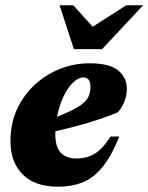

<svg xmlns="http://www.w3.org/2000/svg" viewBox="-20 -690 560 725"><path d="M430.5 -174.5Q400.5 -100 366.5 -58.8Q332.5 -17.5 291.8 -1.2Q251 15 199.5 15Q111.5 15 65.5 -31.5Q19.5 -78 19.5 -157.5Q19.5 -223.5 44.2 -277.2Q69 -331 111.2 -370Q153.5 -409 206.8 -430Q260 -451 317.5 -451Q394.5 -451 426.8 -423.5Q459 -396 459 -354.5Q459 -330 449.8 -306.8Q440.5 -283.5 425 -266Q376.5 -245.5 314.8 -227Q253 -208.5 189 -194.5Q189 -188.5 189 -182.5Q189 -133.5 210.2 -112.5Q231.5 -91.5 267.5 -91.5Q307.5 -91.5 337.5 -109.5Q367.5 -127.5 397.5 -174.5ZM295.5 -397.5Q275.5 -397.5 255.5 -378Q235.5 -358.5 219.5 -325Q203.5 -291.5 195.5 -249Q248 -270 275.2 -286.8Q302.5 -303.5 312 -321Q321.5 -338.5 321.5 -362Q321.5 -397.5 295.5 -397.5ZM520.5 -670 365.5 -504.5H259L205 -670H257L330 -589L456.5 -670Z"/></svg>

Font: Newsreader 16pt ExtraBold
Style: Italic
Weight: 800
Italic angle: -17°
Designer: Hugues Gentile
Foundry: Production Type
Version: Version 1.003; ttfautohint (v1.8.3)